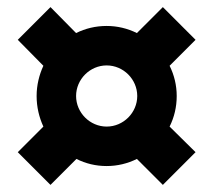

<svg xmlns="http://www.w3.org/2000/svg" viewBox="-20 -522 600 540"><path d="M280 -166C233 -166 194 -205 194 -252C194 -299 233 -338 280 -338C327 -338 366 -299 366 -252C366 -205 327 -166 280 -166ZM530 -94 457 -166C470 -192 477 -221 477 -252C477 -282 470 -311 457 -337L530 -410L438 -502L365 -429C339 -442 310 -449 280 -449C249 -449 220 -442 194 -429L122 -502L30 -410L102 -337C90 -311 83 -282 83 -252C83 -221 90 -192 102 -166L30 -94L122 -2L195 -75C221 -62 249 -55 280 -55C310 -55 339 -62 365 -75L438 -2Z"/></svg>

Font: RazerF5
Style: Bold
Weight: 700
Foundry: Razer Inc.
Version: Version 2